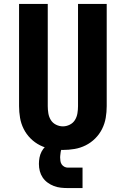

<svg xmlns="http://www.w3.org/2000/svg" viewBox="-20 -755 640 977"><path d="M300 8Q270 8 240.5 3Q211 -2 184 -15.5Q157 -29 135.5 -50.5Q114 -72 100.5 -99Q87 -126 82 -155.5Q77 -185 77 -215V-735H223V-215Q223 -197 226 -178.5Q229 -160 238.5 -144.5Q248 -129 265 -120.5Q282 -112 300 -112Q318 -112 335 -120.5Q352 -129 361.5 -144.5Q371 -160 374 -178.5Q377 -197 377 -215V-735H523V-215Q523 -185 518 -155.5Q513 -126 499.5 -99Q486 -72 464.5 -50.5Q443 -29 416 -15.5Q389 -2 359.5 3Q330 8 300 8ZM400 202H325Q307 202 289 200Q271 198 254 191.5Q237 185 222 174Q207 163 197 148Q187 133 182.5 115.5Q178 98 178 79Q178 63 181 47Q184 31 191.5 16.5Q199 2 211 -9.5Q223 -21 237.5 -28Q252 -35 268 -38Q284 -41 300 -41V0Q296 0 293.5 4Q291 8 290 12Q289 16 288.5 20.5Q288 25 287.5 29Q287 33 286.5 37.5Q286 42 286 46Q286 55 287.5 64.5Q289 74 294 81.5Q299 89 307.5 93.5Q316 98 325 98H400Z"/></svg>

Font: Iosevka Custom Heavy Extended
Style: Regular
Weight: 900
Width: 7
Monospace: yes
Designer: Belleve Invis
Foundry: Belleve Invis
Version: Version 11.2.4; ttfautohint (v1.8.4)